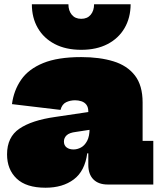

<svg xmlns="http://www.w3.org/2000/svg" viewBox="-20 -863 744 898"><path d="M484 0Q440.5 0 416.8 -24Q393 -48 393 -92V-187L407 -207L399 -263L393 -289V-341Q393 -361.5 384.2 -373Q375.5 -384.5 361.2 -389.2Q347 -394 331 -394Q308.5 -394 289.2 -384.8Q270 -375.5 263 -349L36 -376Q44.5 -440.5 79 -490.2Q113.5 -540 181.8 -568Q250 -596 360 -596Q446 -596 510.5 -576.2Q575 -556.5 611 -510Q647 -463.5 647 -384V-204H697V0ZM193 15Q102.5 15 57.8 -27.8Q13 -70.5 13 -141Q13 -222 70.8 -261.2Q128.5 -300.5 238 -316L420 -343V-259L335 -246Q305 -242.5 292 -230.5Q279 -218.5 279 -201Q279 -183 291.5 -173.5Q304 -164 324 -164Q341.5 -164 358.8 -173.2Q376 -182.5 387.5 -204Q399 -225.5 399 -263L422 -146H388Q377 -63 325.2 -24Q273.5 15 193 15ZM591 -843Q590.5 -779.5 562.5 -731.5Q534.5 -683.5 483 -656.8Q431.5 -630 360 -630Q288 -630 236.2 -657Q184.5 -684 156.8 -732Q129 -780 129 -843H300Q300 -813 315.8 -794Q331.5 -775 360 -775Q388.5 -775 404.2 -794Q420 -813 420 -843Z"/></svg>

Font: Hepta Slab Black
Style: Regular
Weight: 900
Designer: Michael LaGattuta
Foundry: Michael LaGattuta
Version: Version 1.102